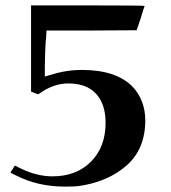

<svg xmlns="http://www.w3.org/2000/svg" viewBox="-20 -501 633 711"><path d="M232 -192Q177 -192 122 -152Q117 -153 108 -156.5Q99 -160 95 -162V-481H306Q516 -481 516 -479Q514 -477 501 -433L486 -389L319 -388H152V-386V-382Q152 -379 151.5 -374Q151 -369 151 -365Q147 -329 146 -260V-218H149Q155 -221 169 -224Q224 -242 284 -242Q409 -242 470 -181Q518 -130 518 -55Q518 51 448.5 112Q379 173 271 188Q259 190 220 190Q119 190 38 148Q36 147 33.5 146Q31 145 29.5 144Q28 143 26 142Q24 141 23 140.5Q22 140 21 140L20 139Q19 139 19 138Q19 136 27 125L35 112L51 120Q114 152 174 152Q263 152 317 97.5Q371 43 371 -46Q371 -115 336 -153.5Q301 -192 232 -192Z"/></svg>

Font: KaTeX_Fraktur
Style: Bold
Weight: 700
Version: Version 1.1; ttfautohint (v1.3)